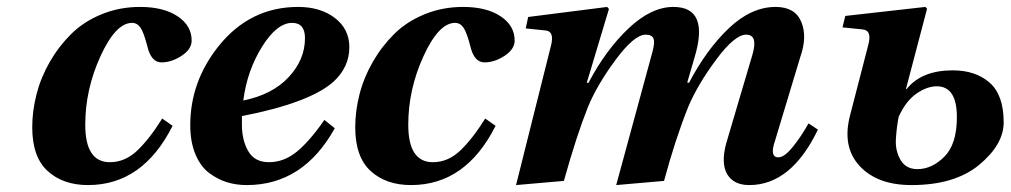

<svg xmlns="http://www.w3.org/2000/svg" viewBox="-20 -522 2916 554"><path d="M73 -155Q73 -202 85.5 -250.5Q98 -299 124 -344Q150 -389 186 -424.5Q222 -460 273.5 -481Q325 -502 384 -502Q452 -502 492.5 -475Q533 -448 533 -405Q533 -380 504 -361Q475 -342 446 -342Q416 -342 405 -389Q395 -428 385.5 -442Q376 -456 361 -456Q314 -456 270 -360Q226 -264 226 -162Q226 -54 297 -54Q341 -54 376.5 -88Q412 -122 448 -180L478 -159Q392 12 234 12Q162 12 117.5 -28.5Q73 -69 73 -155Z M529 -161Q529 -286 610 -388Q701 -502 840 -502Q905 -502 946.5 -470Q988 -438 988 -386Q988 -328 942 -286Q873 -225 678 -187V-163Q678 -117 696.5 -85.5Q715 -54 756 -54Q799 -54 836 -84Q873 -114 916 -176L946 -152Q855 12 692 12Q662 12 635.5 4Q609 -4 584 -22.5Q559 -41 544 -76.5Q529 -112 529 -161ZM682 -232Q766 -249 813 -299.5Q860 -350 860 -412Q860 -456 823 -456Q779 -456 736 -387Q693 -318 682 -232Z M1005 -155Q1005 -202 1017.5 -250.5Q1030 -299 1056 -344Q1082 -389 1118 -424.5Q1154 -460 1205.5 -481Q1257 -502 1316 -502Q1384 -502 1424.5 -475Q1465 -448 1465 -405Q1465 -380 1436 -361Q1407 -342 1378 -342Q1348 -342 1337 -389Q1327 -428 1317.5 -442Q1308 -456 1293 -456Q1246 -456 1202 -360Q1158 -264 1158 -162Q1158 -54 1229 -54Q1273 -54 1308.5 -88Q1344 -122 1380 -180L1410 -159Q1324 12 1166 12Q1094 12 1049.5 -28.5Q1005 -69 1005 -155Z M1469 12 1570 -391Q1580 -431 1555 -434L1497 -440L1504 -473L1732 -502L1737 -496L1673 -283H1678Q1728 -378 1793.5 -440Q1859 -502 1923 -502Q2028 -502 1984 -356L1963 -284L1968 -283Q2019 -380 2083.5 -441Q2148 -502 2218 -502Q2274 -502 2292 -459Q2310 -416 2289 -357L2216 -115Q2200 -68 2226 -68Q2243 -68 2267 -97.5Q2291 -127 2313 -166L2340 -148Q2263 12 2142 12Q2097 12 2078.5 -19Q2060 -50 2075 -107L2151 -364Q2168 -422 2133 -422Q2100 -422 2046.5 -350Q1993 -278 1966 -214Q1929 -122 1896 0L1758 12L1863 -374Q1870 -400 1865.5 -411Q1861 -422 1843 -422Q1810 -422 1756 -349Q1702 -276 1676 -212Q1644 -132 1607 0Z M2411 -443 2419 -476 2650 -502 2655 -497 2594 -265H2596Q2639 -319 2729 -319Q2795 -319 2835.5 -283.5Q2876 -248 2876 -169Q2876 -105 2805.5 -46.5Q2735 12 2610 12Q2511 12 2460 -43.5Q2409 -99 2433 -190L2485 -391Q2497 -434 2470 -437ZM2573 -185Q2567 -154 2565 -120.5Q2563 -87 2578.5 -60.5Q2594 -34 2627 -34Q2669 -34 2705 -70Q2741 -106 2741 -184Q2741 -273 2683 -273Q2655 -273 2624.5 -252Q2594 -231 2573 -185Z"/></svg>

Font: Lingua Franca
Style: Bold Italic
Weight: 700
Italic angle: -13°
Version: Version 1.19